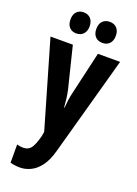

<svg xmlns="http://www.w3.org/2000/svg" viewBox="-181 -818 804 1130"><g transform="rotate(20 221.0 -253.5)"><path d="M3 -546H143L207 -287Q213 -260 216 -234Q219 -208 221 -181H224Q226 -207 229 -230Q232 -253 240 -286L300 -546H439L268 73Q251 136 223.5 172.5Q196 209 163 224.5Q130 240 98 240Q81 240 65.5 238Q50 236 36 232V118Q57 124 75 124Q105 124 122 103.5Q139 83 155 23L160 -6ZM79 -681Q79 -713 95.5 -730Q112 -747 138 -747Q166 -747 182.5 -729.5Q199 -712 199 -681Q199 -650 182.5 -632.5Q166 -615 138 -615Q112 -615 95.5 -632Q79 -649 79 -681ZM241 -681Q241 -713 258 -730Q275 -747 302 -747Q330 -747 346.5 -729.5Q363 -712 363 -681Q363 -650 346.5 -632.5Q330 -615 302 -615Q274 -615 257.5 -632.5Q241 -650 241 -681Z"/></g></svg>

Font: Noto Sans Gujarati ExtraCondensed
Style: Bold
Weight: 700
Width: 2
Designer: Jelle Bosma - Monotype Design Team, Universal Thirst
Foundry: Monotype Imaging Inc.
Version: Version 2.106; ttfautohint (v1.8.4.7-5d5b)